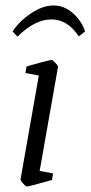

<svg xmlns="http://www.w3.org/2000/svg" viewBox="-20 -673 331 702"><path d="M55 -17 122 -397 73 -406 77 -430Q104 -438 130.5 -445Q157 -452 169 -454Q172 -454 182.5 -443Q193 -432 192 -428L125 -48L174 -39L170 -15Q86 9 78 9Q74 9 64.5 -2Q55 -13 55 -17ZM26 -558Q50 -595 93 -624Q136 -653 176 -653Q215 -653 247 -624.5Q279 -596 291 -558L268 -540Q227 -602 168 -602Q107 -602 44 -539Z"/></svg>

Font: Grenze Light
Style: Italic
Weight: 300
Italic angle: -10°
Designer: Renata Polastri
Foundry: Omnibus-Type
Version: Version 1.002; ttfautohint (v1.8)